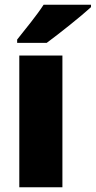

<svg xmlns="http://www.w3.org/2000/svg" viewBox="-20 -786 402 806"><path d="M362 -756V-766H163C134 -721 86 -663 52 -620V-606H176C229 -645 322 -719 362 -756ZM242 0V-553H61V0Z"/></svg>

Font: Noto Sans Khmer SemiCondensed Black
Style: Regular
Weight: 900
Width: 4
Designer: Danh Hong and the Monotype Design Team
Foundry: Monotype Imaging Inc.
Version: Version 2.004